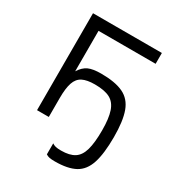

<svg xmlns="http://www.w3.org/2000/svg" viewBox="-191 -741 981 1060"><g transform="rotate(30 300.0 -211.0)"><path d="M166 -121V-291Q188 -326 216.5 -339Q245 -352 297 -352Q387 -352 438.5 -327.5Q490 -303 511.5 -244.5Q533 -186 533 -83Q533 22 513 83.5Q493 145 446 170.5Q399 196 317 196Q295 196 282.5 193.5Q270 191 260 184V114Q270 121 282.5 124Q295 127 317 127Q371 127 401.5 107.5Q432 88 445 42Q458 -4 458 -83Q458 -159 443 -203Q428 -247 393.5 -265Q359 -283 297 -283Q247 -283 218.5 -268.5Q190 -254 178 -218.5Q166 -183 166 -121ZM91 0V-618H530V-549H114L166 -601V0Z"/></g></svg>

Font: Victor Mono
Style: Regular
Weight: 400
Monospace: yes
Designer: Rune Bjørnerås
Version: Version 1.561;gftools[0.9.30]